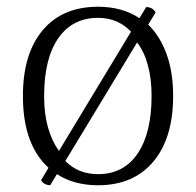

<svg xmlns="http://www.w3.org/2000/svg" viewBox="-20 -537 582 570"><path d="M442 -500 420 -464Q455 -430 474.5 -376.5Q494 -323 494 -252Q494 -127 435 -57Q376 13 271 13Q200 13 149 -20L129 13Q110 12 102 -2L124 -39Q48 -108 48 -252Q48 -377 106.5 -447Q165 -517 271 -517Q343 -517 394 -483L414 -516Q433 -516 442 -500ZM111 -252Q111 -199 122.5 -158.5Q134 -118 155 -89L369 -443Q350 -463 325.5 -473.5Q301 -484 271 -484Q195 -484 153 -423.5Q111 -363 111 -252ZM271 -20Q347 -20 388.5 -81Q430 -142 430 -252Q430 -303 419 -343.5Q408 -384 387 -411L174 -59Q212 -20 271 -20Z"/></svg>

Font: Arima Thin Light
Style: Regular
Weight: 300
Version: Version 1.100